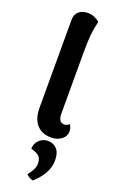

<svg xmlns="http://www.w3.org/2000/svg" viewBox="-190 -778 669 1100"><g transform="rotate(20 145.0 -228.0)"><path d="M66 -128V-665Q66 -697 87 -715Q108 -733 141 -733Q165 -733 184 -724Q203 -715 214 -704Q203 -661 199 -619Q195 -577 195 -509V-139Q195 -86 231 -86Q239 -86 248 -89.5Q257 -93 261 -100Q274 -81 274 -59Q274 -29 248.5 -9.5Q223 10 186 10Q128 10 97 -26.5Q66 -63 66 -128ZM131 254Q149 232 158 213.5Q167 195 167 176Q167 143 149 129.5Q131 116 102 109Q102 78 124 56Q146 34 178 34Q210 34 231.5 56.5Q253 79 253 125Q253 164 234 201Q215 238 173 277Q150 273 131 254Z"/></g></svg>

Font: Arima Madurai Black
Style: Regular
Weight: 900
Designer: Joana Correia and Natanael Gama
Foundry: NDISCOVER
Version: Version 1.019